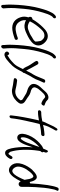

<svg xmlns="http://www.w3.org/2000/svg" viewBox="1079 -1860 996 3194"><g transform="rotate(90 1577.0 -263.0)"><path d="M72 211C91 224 117 205 120 179L119 166C119 158 118 139 115 111C110 34 116 -63 127 -165C136 -268 158 -380 189 -480C209 -544 220 -577 245 -619C252 -631 257 -636 259 -638L272 -648C278 -653 282 -660 284 -668C288 -685 278 -696 263 -696C255 -696 248 -693 242 -688L231 -679C204 -657 184 -617 168 -580C158 -558 146 -526 134 -485C122 -445 109 -398 97 -342C74 -234 60 -84 58 8C55 58 56 98 58 127C60 160 63 172 61 189C61 190 62 190 62 191C64 209 67 208 72 211Z M268 -292C252 -269 262 -250 269 -239C252 -184 254 -148 267 -107C294 -19 363 45 480 29C515 24 548 16 578 6L620 -8C658 -17 646 -70 613 -61H612L570 -46C545 -38 518 -32 487 -27C426 -18 379 -39 355 -71C330 -102 309 -142 316 -199C341 -184 368 -175 399 -172C451 -168 502 -189 543 -209C600 -235 673 -272 714 -330V-331C754 -394 733 -452 708 -486C685 -516 655 -544 618 -555C544 -576 483 -531 434 -479C389 -434 336 -368 300 -304C284 -304 272 -296 268 -292ZM334 -262 336 -264C365 -329 421 -399 461 -443C492 -476 518 -499 556 -503C610 -510 635 -480 658 -448C664 -439 679 -341 667 -347C650 -325 619 -306 590 -292V-291C555 -267 515 -249 473 -235C418 -217 369 -234 334 -262Z M740 211C759 224 785 205 788 179L787 166C787 158 786 139 783 111C778 34 784 -63 795 -165C804 -268 826 -380 857 -480C877 -544 888 -577 913 -619C920 -631 925 -636 927 -638L940 -648C946 -653 950 -660 952 -668C956 -685 946 -696 931 -696C923 -696 916 -693 910 -688L899 -679C872 -657 852 -617 836 -580C826 -558 814 -526 802 -485C790 -445 777 -398 765 -342C742 -234 728 -84 726 8C723 58 724 98 726 127C728 160 731 172 729 189C729 190 730 190 730 191C732 209 735 208 740 211Z M1343 -466 1354 -490V-491C1366 -518 1316 -528 1302 -503L1291 -479C1267 -423 1249 -369 1221 -322C1197 -287 1175 -244 1155 -200C1149 -214 1141 -223 1134 -239L1118 -271C1101 -305 1077 -342 1059 -378L1048 -395C1027 -418 981 -391 997 -362L1007 -343C1023 -316 1041 -294 1057 -268L1078 -232C1084 -222 1088 -211 1093 -200C1098 -190 1104 -181 1108 -172C1116 -163 1117 -155 1129 -147C1112 -112 1097 -80 1079 -49C1055 -10 1029 15 998 41C975 61 949 83 922 97C907 109 897 111 897 108L893 98C881 59 825 101 840 131L845 140C856 154 874 166 906 159C927 153 953 139 968 126C1005 96 1041 65 1076 27C1115 -17 1148 -79 1179 -141C1185 -144 1191 -149 1192 -155C1193 -159 1192 -161 1192 -164C1216 -210 1241 -267 1268 -305C1292 -342 1307 -377 1323 -422Z M1705 -106C1710 -143 1691 -165 1668 -181C1660 -188 1648 -196 1635 -203C1597 -224 1568 -257 1521 -271L1485 -281C1468 -287 1448 -300 1441 -312C1434 -324 1430 -331 1435 -352C1450 -395 1458 -403 1499 -450C1526 -480 1546 -499 1557 -505C1575 -515 1589 -520 1601 -513L1619 -499C1633 -484 1652 -472 1673 -463L1691 -456C1707 -447 1725 -463 1733 -480C1739 -490 1741 -505 1722 -509L1702 -516C1690 -521 1679 -525 1672 -530C1658 -539 1648 -553 1632 -564H1631C1604 -577 1575 -571 1545 -554C1524 -543 1502 -519 1472 -484C1438 -449 1414 -422 1403 -404C1392 -386 1384 -369 1380 -354C1366 -295 1395 -264 1427 -244C1458 -223 1499 -218 1532 -202C1562 -186 1595 -162 1629 -143C1643 -133 1646 -126 1649 -107C1623 -64 1579 -29 1530 -21C1485 -13 1450 -31 1409 -37C1386 -40 1363 -46 1334 -48L1317 -50C1316 -50 1302 -46 1297 -42C1281 -32 1278 -14 1283 -3C1286 1 1290 4 1298 5L1314 8C1341 11 1367 16 1391 19C1418 23 1448 32 1477 36C1549 40 1612 10 1660 -39C1676 -55 1698 -81 1705 -104Z M1855 -451H1848C1832 -451 1817 -438 1814 -424C1811 -409 1822 -397 1836 -397H1844C1895 -397 1942 -406 1983 -413L1974 -374C1942 -234 1912 -76 1900 43L1899 54C1898 90 1945 80 1948 45L1949 35C1949 30 1952 13 1955 -13C1969 -115 2003 -255 2030 -373C2034 -391 2038 -408 2043 -425C2060 -431 2080 -433 2100 -437C2128 -442 2174 -449 2200 -449H2209C2224 -449 2239 -460 2243 -476C2247 -492 2239 -505 2222 -505H2213C2196 -505 2170 -501 2170 -501C2129 -497 2091 -490 2058 -481L2059 -486C2078 -557 2092 -583 2123 -640L2147 -682C2166 -715 2130 -738 2112 -704L2085 -661C2080 -653 2005 -490 2005 -490C2002 -483 2001 -476 1999 -469C1961 -460 1902 -451 1855 -451Z M2284 -232C2310 -291 2352 -349 2391 -387C2404 -400 2414 -411 2426 -419C2401 -356 2378 -283 2353 -218C2338 -178 2300 -107 2281 -110C2278 -110 2275 -111 2271 -114C2256 -136 2265 -187 2284 -232ZM2506 -486C2511 -502 2515 -515 2519 -527C2517 -543 2511 -568 2492 -560C2486 -558 2483 -554 2480 -549C2474 -537 2460 -506 2452 -484C2416 -472 2392 -452 2359 -422C2310 -378 2259 -312 2231 -242C2205 -177 2194 -112 2222 -75C2243 -48 2285 -42 2320 -73C2353 -103 2376 -156 2395 -208C2407 -241 2418 -274 2430 -309C2425 -252 2424 -197 2426 -143C2429 -60 2440 37 2462 96C2473 123 2485 140 2504 147C2554 162 2588 121 2607 94L2620 72C2642 34 2594 3 2573 52L2560 72C2552 83 2546 91 2539 96H2538V94H2534V93C2528 91 2517 81 2505 63C2468 -51 2461 -227 2487 -402C2488 -415 2490 -425 2493 -437C2505 -444 2525 -477 2506 -486Z M3031 -266C3022 -266 3014 -263 3008 -257C2999 -295 2988 -338 2962 -362C2920 -406 2852 -348 2814 -308C2809 -305 2806 -301 2802 -298C2765 -254 2730 -200 2709 -137C2686 -67 2692 -12 2717 28C2738 61 2779 97 2834 83H2835C2905 60 2954 -28 2996 -110C3004 -94 3019 -73 3045 -75C3072 -77 3089 -100 3088 -121C3088 -195 3088 -275 3093 -358C3099 -448 3105 -546 3128 -644C3132 -665 3136 -682 3142 -693L3152 -716C3166 -742 3112 -750 3102 -727L3093 -705C3087 -688 3080 -667 3075 -642C3070 -619 3064 -590 3059 -558C3044 -460 3035 -359 3031 -266ZM2751 -61C2749 -109 2772 -163 2797 -204C2822 -242 2855 -285 2884 -306H2885C2901 -319 2915 -325 2927 -315C2940 -304 2953 -277 2957 -255L2965 -209C2966 -198 2969 -186 2972 -174C2946 -111 2913 -40 2878 -1C2852 24 2831 40 2802 25C2777 12 2753 -25 2751 -61Z"/></g></svg>

Font: Stray Cat
Style: BdCnObl
Weight: 700
Version: Version 1.0